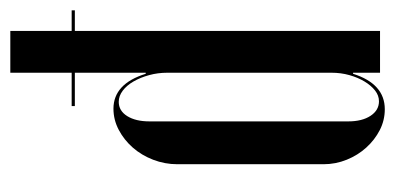

<svg xmlns="http://www.w3.org/2000/svg" viewBox="-212 -526 748 363"><g transform="rotate(-90 161.5 -345.0)"><path d="M205 -51H203Q184 9 136 9Q115 9 96.5 -0.5Q78 -10 63.5 -26Q49 -42 40.5 -63Q32 -84 32 -107V-383Q32 -407 40.5 -429Q49 -451 63.5 -467.5Q78 -484 97 -494Q116 -504 137 -504Q184 -504 203 -443H205V-699H284V0H205ZM205 -402Q205 -420 200.5 -436.5Q196 -453 188.5 -466Q181 -479 171 -486.5Q161 -494 150 -494Q133 -494 123 -478Q113 -462 113 -436V-60Q113 -34 123.5 -18Q134 -2 151 -2Q162 -2 171.5 -9.5Q181 -17 188.5 -29.5Q196 -42 200.5 -58Q205 -74 205 -92ZM142 -583H323V-577H142Z"/></g></svg>

Font: Moniqa SemBd Narrow Display
Style: Regular
Weight: 600
Width: 4
Designer: Rajesh Rajput
Foundry: Rajesh Rajput
Version: Version 1.000